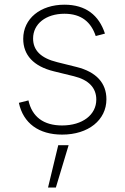

<svg xmlns="http://www.w3.org/2000/svg" viewBox="-20 -574 543 835"><path d="M436.4 -427.9C410.2 -508.2 352.6 -553.6 260.3 -553.6C155.9 -553.6 81 -493.3 81 -405.2C81 -334.9 125.4 -285.5 214.5 -263.8L301.5 -242.5C366.5 -226.6 398.8 -191.4 398.8 -141C398.8 -74.9 339.1 -28.4 250 -28.4C169.4 -28.4 119.3 -66.1 103.7 -137.4L62.1 -126.8C81 -38 148.8 11.4 250.4 11.4C364 11.4 442.8 -51.8 442.8 -142.4C442.8 -212.7 398.8 -261.4 312.9 -282.7L229 -303.6C158 -321 123.9 -354.8 123.9 -406.6C123.9 -470.5 180 -514.2 260.3 -514.2C334.9 -514.2 376.4 -476.9 396.3 -417.3ZM188.9 241.5H223L278.4 57.5H233.3Z"/></svg>

Font: Karasuma Gothic
Style: Thin
Weight: 200
Designer: Rasmus Andersson / Ryoko Ishizuka
Foundry: rsms
Version: Version 1.00